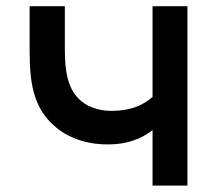

<svg xmlns="http://www.w3.org/2000/svg" viewBox="-20 -582 681 602"><path d="M458.3 -562.5V-278.1C426 -250 388.5 -235.4 333.3 -234.4C299 -233.3 259.4 -243.8 235.4 -264.6C191.7 -300 183.3 -359.4 183.3 -427.1V-562.5H72.9V-427.1C72.9 -325 82.3 -242.7 156.2 -182.3C201 -144.8 262.5 -128.1 320.8 -129.2C378.1 -129.2 424 -146.9 458.3 -174V0H567.7V-562.5Z"/></svg>

Font: Manrope Semibold
Style: Regular
Weight: 600
Width: 4
Designer: Michael Sharanda
Foundry: Michael Sharanda
Version: Version 2.000;PS 002.000;hotconv 1.0.88;makeotf.lib2.5.64775